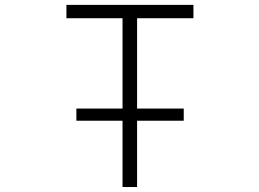

<svg xmlns="http://www.w3.org/2000/svg" viewBox="-20 -751 1040 772"><path d="M287.1 -265.6V-314.5H472.7V-677.7H247.1V-731.4H757.8V-677.7H531.2V-314.5H718.8V-265.6H531.2V1H472.7V-265.6Z"/></svg>

Font: GenEi Gothic M Light
Style: Regular
Weight: 300
Designer: o_tamon (Modified); [Source Han Sans]
Ryoko NISHIZUKA  (kana & ideographs); Paul D. Hunt (Latin, Greek & Cyrillic); Wenl
Version: Version 1.1a;Original Version 1.004